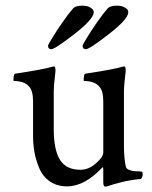

<svg xmlns="http://www.w3.org/2000/svg" viewBox="-20 -662 545 689"><path d="M400.4 -641.6Q416 -641.6 425.8 -636.2Q435.5 -630.9 438 -626.5Q440.4 -622.1 440.4 -618.2Q440.4 -593.8 370.6 -539.6Q300.8 -485.4 288.1 -485.4Q276.4 -485.4 276.4 -498Q276.4 -501 291.5 -525.9Q306.6 -550.8 328.6 -582.5Q350.6 -614.3 367.2 -632.8Q376 -641.6 400.4 -641.6ZM276.4 -641.6Q292 -641.6 301.8 -636.2Q311.5 -630.9 314 -626.5Q316.4 -622.1 316.4 -618.2Q316.4 -593.8 246.6 -539.6Q176.8 -485.4 164.1 -485.4Q152.3 -485.4 152.3 -498Q152.3 -501 167.5 -525.9Q182.6 -550.8 204.6 -582.5Q226.6 -614.3 243.2 -632.8Q252 -641.6 276.4 -641.6ZM424.8 -333V-137.7Q424.8 -95.7 431.6 -63.5Q433.6 -56.6 442.4 -52.7Q451.2 -48.8 460.9 -47.9Q470.7 -46.9 480.5 -46.9L489.3 -45.9Q492.2 -44.9 492.2 -35.2Q492.2 -32.2 489.7 -25.9Q487.3 -19.5 484.4 -19.5Q469.7 -18.6 451.7 -15.6Q433.6 -12.7 418 -8.8Q402.3 -4.9 388.7 -1Q375 2.9 367.2 5.9L358.4 7.8Q350.6 7.8 350.6 -7.8V-57.6L348.6 -62.5Q284.2 6.8 220.7 6.8Q184.6 6.8 158.7 -11.2Q132.8 -29.3 120.6 -59.1Q108.4 -88.9 103.5 -116.7Q98.6 -144.5 98.6 -174.8V-297.9Q98.6 -335.9 85 -350.6Q75.2 -362.3 61 -366.7Q46.9 -371.1 37.6 -371.1Q28.3 -371.1 28.3 -373Q28.3 -396.5 34.2 -397.5Q137.7 -413.1 168.9 -422.9Q169.9 -422.9 171.9 -423.3Q173.8 -423.8 173.8 -423.8Q177.7 -423.8 178.7 -415.5Q179.7 -407.2 178.7 -403.3Q172.9 -356.4 172.9 -331.1V-199.2Q172.9 -124 195.3 -88.4Q217.8 -52.7 268.6 -52.7Q297.9 -52.7 324.2 -75.7Q350.6 -98.6 350.6 -115.2V-297.9Q350.6 -335.9 336.9 -350.6Q327.1 -362.3 313 -366.7Q298.8 -371.1 289.6 -371.1Q280.3 -371.1 280.3 -373Q280.3 -396.5 286.1 -397.5Q389.6 -413.1 420.9 -422.9Q421.9 -422.9 423.8 -423.3Q425.8 -423.8 425.8 -423.8Q429.7 -423.8 430.7 -415.5Q431.6 -407.2 430.7 -403.3Q424.8 -356.4 424.8 -333Z"/></svg>

Font: Crimson Text
Style: Roman
Weight: 400
Version: Version 0.13